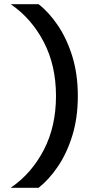

<svg xmlns="http://www.w3.org/2000/svg" viewBox="-20 -728 439 919"><path d="M31.2 -708H164.6Q213.4 -670.4 256.3 -607.4Q299.3 -544.4 325.9 -459Q352.5 -373.5 352.5 -268.6Q352.5 -163.6 325.9 -78.1Q299.3 7.3 256.3 70.1Q213.4 132.8 164.6 170.9H31.2Q130.4 103 189.2 -9.5Q248 -122.1 248 -268.6Q248 -415 189.2 -527.6Q130.4 -640.1 31.2 -708Z"/></svg>

Font: Kay Pho Du
Style: Bold
Weight: 700
Designer: Victor Gaultney, Khu Oo Reh
Foundry: SIL International
Version: Version 3.000